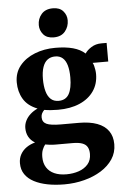

<svg xmlns="http://www.w3.org/2000/svg" viewBox="-66 -834 736 1140"><g transform="rotate(-5 302.0 -264.0)"><path d="M271.5 260Q217 260 171 251Q125 242 90.8 224Q56.5 206 37.5 178.2Q18.5 150.5 18.5 112Q18.5 82.5 31.5 59.2Q44.5 36 67.2 20.2Q90 4.5 118.5 -3Q93 -18.5 80.8 -41.2Q68.5 -64 68.5 -93Q68.5 -116 78.8 -136.8Q89 -157.5 107.5 -174.2Q126 -191 151 -202.5Q93 -225 67.2 -268.8Q41.5 -312.5 41.5 -368Q41.5 -426 75.2 -467.2Q109 -508.5 164.8 -530.5Q220.5 -552.5 287 -552.5Q348.5 -552.5 392.2 -540.5Q436 -528.5 464 -503Q476 -522 502 -538.5Q528 -555 562 -555H593.5V-444H500.5Q505 -437 508 -425.2Q511 -413.5 513 -400.8Q515 -388 515 -376Q515 -317.5 485 -274.5Q455 -231.5 400.5 -208Q346 -184.5 272 -184.5Q250.5 -184.5 228.8 -186.2Q207 -188 190 -191Q181 -182 175.8 -172Q170.5 -162 170.5 -148.5Q170.5 -120 195.2 -108.2Q220 -96.5 280.5 -96.5H387.5Q452.5 -96.5 496.8 -80Q541 -63.5 563.8 -31.2Q586.5 1 586.5 48Q586.5 97.5 560.8 136.5Q535 175.5 490.8 203Q446.5 230.5 390 245.2Q333.5 260 271.5 260ZM288.5 201.5Q328.5 201.5 362.5 189.8Q396.5 178 417 154Q437.5 130 437.5 93Q437.5 68 428.2 51.8Q419 35.5 397.8 27.8Q376.5 20 340.5 20H238.5Q221 20 205.5 18.2Q190 16.5 177.5 14Q168 26 161 43.5Q154 61 154 87Q154 123.5 170.2 149.2Q186.5 175 216.5 188.2Q246.5 201.5 288.5 201.5ZM280 -237Q323 -237 342 -271Q361 -305 361 -369.5Q361 -412 352.5 -441.5Q344 -471 326.5 -486.2Q309 -501.5 282 -501.5Q255 -501.5 236.2 -487.5Q217.5 -473.5 207.8 -445Q198 -416.5 198 -373.5Q198 -332.5 206.5 -301.5Q215 -270.5 233 -253.8Q251 -237 280 -237ZM283 -615Q243 -615 222.2 -639.2Q201.5 -663.5 201.5 -695Q201.5 -733 225 -760.2Q248.5 -787.5 293 -787.5H294Q333.5 -787.5 354.2 -764Q375 -740.5 375 -709Q375 -671 351.8 -643Q328.5 -615 284 -615Z"/></g></svg>

Font: Merriweather 60pt ExtraBold
Style: Regular
Weight: 800
Version: Version 2.100